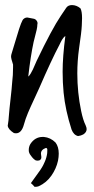

<svg xmlns="http://www.w3.org/2000/svg" viewBox="-20 -516 370 753"><path d="M99.1 48.8Q117.2 21 147.5 21Q147.5 21 151.9 21Q178.2 23.4 197.8 43Q210.4 59.6 210.4 86.4Q210.4 99.6 207.5 114.3Q200.7 145.5 181.4 173.1Q162.1 200.7 131.8 214.4Q126.5 216.8 115.7 216.8Q108.4 208 101.1 202.1Q102.5 200.2 105 196.8Q107.4 193.4 111.8 187.3Q116.2 181.2 120.1 175.8Q142.1 146.5 149.4 131.8Q151.9 126.5 155.3 119.1Q162.6 103 165 85.4Q165 84.5 165.3 80.8Q165.5 77.1 165.5 74.2Q165.5 71.3 165.5 68.8Q165 65.4 160.6 64Q140.6 70.8 140.6 86.4Q140.6 89.4 141.1 90.8Q143.1 101.6 141.6 105.5Q137.2 116.7 120.6 113.3Q110.4 107.9 101.1 94.2Q92.3 83.5 92.8 72.3Q92.8 59.6 99.1 48.8ZM239.7 -485.4Q247.1 -496.1 262.2 -496.1Q279.8 -496.1 295.4 -483.4Q301.8 -471.7 301.8 -444.8Q301.8 -432.6 300.8 -416Q299.8 -391.6 290 -325.7Q283.2 -276.9 283.2 -228Q283.2 -153.3 298.3 -80.6Q305.7 -44.9 315.9 -24.4Q319.8 -15.6 319.8 -9.8Q319.8 2.9 306.6 11.2Q297.9 16.1 286.1 17.6Q269 13.7 260.7 -7.8Q236.3 -83.5 229.5 -152.3Q225.6 -191.9 225.6 -234.9Q225.6 -293.9 236.3 -374.5Q232.9 -373 229.2 -368.4Q225.6 -363.8 223.4 -360.4Q221.2 -356.9 217.5 -349.4Q213.9 -341.8 213.4 -340.8Q181.6 -280.8 133.8 -170.4Q127.4 -155.8 113.5 -126.2Q99.6 -96.7 89.6 -73Q79.6 -49.3 73.7 -27.3Q64.5 6.8 42.5 6.8Q40.5 6.8 34.7 5.9Q12.2 -8.3 10.3 -22.9Q13.7 -42 15.1 -65.4Q16.6 -86.4 21.5 -128.9Q26.4 -171.4 27.8 -193.8Q31.2 -220.7 31.2 -251.5V-262.7Q23.4 -286.1 23.4 -294.4Q23.4 -299.8 25.9 -307.1Q29.3 -318.4 36.1 -340.8Q43 -363.3 46.4 -374.5Q64.9 -438 72.8 -441.9Q78.6 -447.3 87.4 -447.3Q88.4 -447.3 110.4 -442.9Q118.7 -441.9 123.8 -434.8Q128.9 -427.7 126.5 -419.9Q126.5 -411.1 123.8 -399.2Q121.1 -387.2 117.2 -372.6Q113.3 -357.9 111.8 -351.1Q100.1 -296.9 90.8 -215.8Q94.7 -218.3 99.9 -226.8Q105 -235.4 108.9 -243.4Q112.8 -251.5 117.7 -263.4Q122.6 -275.4 124 -277.8Q183.6 -402.3 218.3 -453.6Q237.8 -481.9 239.7 -485.4Z"/></svg>

Font: Avessa
Style: Medium
Weight: 500
Designer: Arman Khorramak
Foundry: Arman Khorramak
Version: Version 1.000; ttfautohint (v1.8.1)